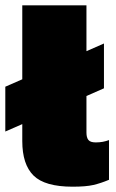

<svg xmlns="http://www.w3.org/2000/svg" viewBox="-49 -694 436 724"><path d="M-29 -198V-367L35 -395V-674H277V-501L343 -530V-361L277 -332V-194Q277 -175 284.5 -166Q292 -157 312 -157Q340 -157 362 -166V-16Q331 -3 303 3.5Q275 10 225 10Q120 10 77.5 -32Q35 -74 35 -162V-226Z"/></svg>

Font: Boz Display
Style: Regular
Weight: 900
Version: Version 2.000; ttfautohint (v1.8.3)